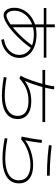

<svg xmlns="http://www.w3.org/2000/svg" viewBox="1056 -1903 888 3040"><g transform="rotate(90 1500.0 -383.0)"><path d="M366 -93V-474V-807H412V-474V-93ZM107 -632V-673H893V-632ZM599 -2Q673 -11 729 -45Q785 -79 817 -131Q849 -183 849 -245Q849 -315 809.5 -366.5Q770 -418 697.5 -446.5Q625 -475 525 -475Q447 -475 378.5 -451.5Q310 -428 258.5 -385.5Q207 -343 178.5 -287.5Q150 -232 150 -167Q150 -112 171.5 -77Q193 -42 226 -41Q255 -41 299.5 -64.5Q344 -88 398 -130Q452 -172 508 -226.5Q564 -281 616.5 -342Q669 -403 710 -465L748 -441Q702 -372 646 -307Q590 -242 530.5 -185.5Q471 -129 413.5 -86Q356 -43 306 -19.5Q256 4 221 4Q168 4 135.5 -43.5Q103 -91 103 -166Q103 -240 135 -303.5Q167 -367 224 -415Q281 -463 357 -490Q433 -517 520 -517Q635 -517 719.5 -483.5Q804 -450 850.5 -389Q897 -328 897 -245Q897 -172 860 -111.5Q823 -51 758.5 -10.5Q694 30 610 41Z M1494 31Q1452 31 1401 27Q1350 23 1298.5 16.5Q1247 10 1200 1L1207 -44Q1278 -30 1355.5 -22Q1433 -14 1494 -14Q1649 -14 1732 -67.5Q1815 -121 1815 -219Q1815 -303 1754 -346.5Q1693 -390 1575 -390Q1472 -390 1387 -355Q1302 -320 1222 -246L1179 -265Q1206 -314 1232.5 -382.5Q1259 -451 1283 -527Q1307 -603 1324 -674Q1341 -745 1347 -798L1395 -795Q1389 -747 1375.5 -685Q1362 -623 1342.5 -557.5Q1323 -492 1300.5 -429.5Q1278 -367 1256 -317L1246 -320Q1321 -378 1403 -406Q1485 -434 1580 -434Q1671 -434 1734.5 -409Q1798 -384 1831.5 -335.5Q1865 -287 1865 -218Q1865 -99 1768 -34Q1671 31 1494 31ZM1087 -611V-654H1913V-611Z M2488 22Q2440 22 2385.5 17.5Q2331 13 2275 5Q2219 -3 2167 -13L2173 -57Q2229 -46 2284.5 -38Q2340 -30 2392 -26Q2444 -22 2488 -22Q2655 -22 2745 -78Q2835 -134 2835 -238Q2835 -325 2771 -373Q2707 -421 2590 -421Q2516 -421 2441 -402Q2366 -383 2300 -350Q2234 -317 2187 -273L2142 -282Q2154 -337 2164.5 -392Q2175 -447 2183 -500.5Q2191 -554 2196 -603L2243 -599Q2236 -534 2224.5 -460.5Q2213 -387 2197 -317L2189 -328Q2241 -370 2307 -400.5Q2373 -431 2446 -447.5Q2519 -464 2592 -464Q2731 -464 2807 -405.5Q2883 -347 2883 -238Q2883 -113 2780.5 -45.5Q2678 22 2488 22ZM2761 -683Q2676 -683 2598.5 -685.5Q2521 -688 2443 -695Q2365 -702 2278 -713L2283 -757Q2368 -747 2446 -740Q2524 -733 2601.5 -730Q2679 -727 2761 -727Z"/></g></svg>

Font: M PLUS 1 Thin Light
Style: Regular
Weight: 300
Version: Version 1.001